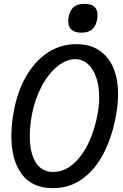

<svg xmlns="http://www.w3.org/2000/svg" viewBox="-20 -964 640 996"><path d="M39 -257.5Q39 -315 50.5 -381Q69 -487 114.8 -567Q160.5 -647 227.5 -691Q294.5 -735 376 -735Q445.5 -735 494 -703.2Q542.5 -671.5 567.5 -613Q592.5 -554.5 592.5 -475Q592.5 -426.5 582.5 -369Q563 -259 520 -173.2Q477 -87.5 409.8 -37.8Q342.5 12 254.5 12Q146 12 92.5 -61Q39 -134 39 -257.5ZM487 -376Q494.5 -419.5 494.5 -459Q494.5 -517 479.2 -562Q464 -607 435.8 -632Q407.5 -657 370.5 -657Q322.5 -657 275.8 -618.2Q229 -579.5 194 -512.2Q159 -445 144.5 -364Q134.5 -305.5 134.5 -258Q134.5 -172 165.2 -122Q196 -72 256 -72Q310.5 -72 357.5 -111.5Q404.5 -151 438 -220Q471.5 -289 487 -376ZM334 -854.5Q334 -866 336 -876Q342.5 -911 362.2 -927.5Q382 -944 418 -944Q486 -944 486 -886Q486 -874.5 484 -864Q477.5 -828 457.8 -811.2Q438 -794.5 402 -794.5Q368.5 -794.5 351.2 -809.8Q334 -825 334 -854.5Z"/></svg>

Font: JuliaMono Italic
Style: Regular
Weight: 400
Italic angle: -9°
Monospace: yes
Designer: cormullion
Foundry: corm
Version: Version 0.049; ttfautohint (v1.8.4)